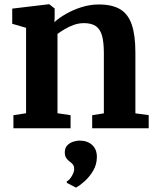

<svg xmlns="http://www.w3.org/2000/svg" viewBox="-20 -588 718 880"><path d="M99.5 -69V-460.5L36 -479V-548.5L203 -568.5H206L230.5 -549V-510.5L229.5 -486.5Q250.5 -506 282.8 -524.5Q315 -543 353.8 -555.2Q392.5 -567.5 433.5 -567.5Q494 -567.5 530.8 -545.5Q567.5 -523.5 584 -475Q600.5 -426.5 600.5 -347.5V-68.5L661.5 -60.5V0H402.5V-60L456 -68.5V-344.5Q456 -394 447.8 -424Q439.5 -454 419.5 -468Q399.5 -482 364.5 -482Q341 -482 318.5 -474Q296 -466 276.8 -454.5Q257.5 -443 243.5 -432.5V-69L303.5 -60V0H41.5V-60ZM424 133Q423.5 166.5 406.8 194.8Q390 223 367.8 242.8Q345.5 262.5 329 271.5H327.5L287 250.5L285.5 243.5Q298.5 237.5 309.2 218.8Q320 200 320 188Q320 172 313.2 164.8Q306.5 157.5 299.5 152.5Q291.5 147 284.2 137.2Q277 127.5 277 110Q277 89.5 288.8 77.8Q300.5 66 316.5 61.2Q332.5 56.5 342.5 56.5H345.5Q380.5 56.5 402.5 76.5Q424.5 96.5 424 133Z"/></svg>

Font: Merriweather Light 18pt
Style: Bold
Weight: 700
Version: Version 2.100